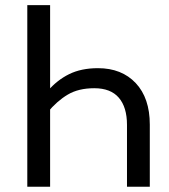

<svg xmlns="http://www.w3.org/2000/svg" viewBox="-20 -708 640 728"><path d="M351.5 -449.5Q441.5 -449.5 494.8 -392.8Q548 -336 548 -235.5V0H461.5V-234.5Q461.5 -301.5 430.5 -337.5Q399.5 -373.5 337.5 -373.5Q277.5 -373.5 236.8 -349.2Q196 -325 160 -281.5L160.5 -362.5Q196 -404 242 -426.8Q288 -449.5 351.5 -449.5ZM170 -688.5V0H83.5V-688.5Z"/></svg>

Font: Fast_Mono
Style: Regular
Weight: 400
Monospace: yes
Designer: Carrois Corporate, Edenspiekermann AG, Nikita Prokopov
Foundry: Carrois Corporate, Edenspiekermann AG, Nikita Prokopov
Version: Version 5.002